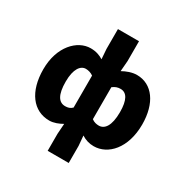

<svg xmlns="http://www.w3.org/2000/svg" viewBox="-219 -983 1334 1374"><g transform="rotate(30 448.5 -296.0)"><path d="M362 207H536V66L529 -16C560 4 593 14 630 14C747 14 854 -98 854 -294C854 -469 772 -583 645 -583C605 -583 563 -567 529 -548L536 -635V-799H362V-635L368 -553C341 -570 308 -583 263 -583C153 -583 43 -471 43 -284C43 -99 130 14 263 14C300 14 338 -2 368 -19L362 66ZM310 -132C257 -132 226 -178 226 -287C226 -392 263 -438 306 -438C326 -438 349 -432 368 -418V-154C351 -137 333 -132 310 -132ZM588 -132C570 -132 548 -136 529 -151V-415C551 -432 570 -438 593 -438C644 -438 672 -391 672 -291C672 -177 635 -132 588 -132Z"/></g></svg>

Font: Noto Sans T Chinese Black
Style: Bold
Weight: 900
Designer: Ryoko NISHIZUKA (kana & ideographs); Paul D. Hunt (Latin, Greek & Cyrillic); Wenlong ZHANG (bopomofo); Sandoll Communica
Foundry: Adobe Systems Incorporated
Version: Version 1.000;PS 1;hotconv 1.0.78;makeotf.lib2.5.61930